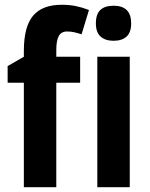

<svg xmlns="http://www.w3.org/2000/svg" viewBox="-20 -785 627 805"><path d="M316 -438H216V0H80V-438H12V-508L80 -547V-571Q80 -674 119 -719.5Q158 -765 238 -765Q271 -765 298 -759.5Q325 -754 353 -743L322 -641Q307 -646 292.5 -649.5Q278 -653 261 -653Q237 -653 226.5 -634Q216 -615 216 -575V-547H316ZM456 -761Q530 -761 530 -687Q530 -649 510.5 -631.5Q491 -614 456 -614Q422 -614 402 -631.5Q382 -649 382 -687Q382 -726 401 -743.5Q420 -761 456 -761ZM524 -547V0H388V-547Z"/></svg>

Font: Noto Sans Condensed
Style: Bold
Weight: 700
Width: 3
Designer: Monotype Design Team
Foundry: Monotype Imaging Inc.
Version: Version 2.013; ttfautohint (v1.8.4.7-5d5b)